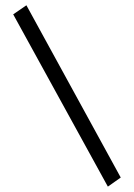

<svg xmlns="http://www.w3.org/2000/svg" viewBox="-20 -663 500 717"><path d="M29.3 -609.4 78.6 -643.3 430.9 0 382.8 33.9Z"/></svg>

Font: itsadzoke
Style: Regular
Weight: 700
Width: 7
Version: Version 0.45